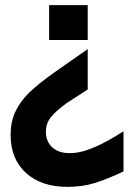

<svg xmlns="http://www.w3.org/2000/svg" viewBox="-20 -580 501 748"><path d="M321.7 -231.4 240.3 -178.8Q198.1 -148.1 178.5 -123.8Q158.8 -99.6 158.8 -66.8Q158.8 -28.8 183.5 -6.1Q208.2 16.6 251.3 16.6Q295.3 16.6 347.8 -6.3Q400.3 -29.1 461.1 -68.7V87.8Q398.8 117.5 350.3 132.7Q301.9 148 242.8 148Q140.9 148 81.2 93.8Q21.4 39.6 21.4 -54.8Q21.4 -104.8 39.6 -144.3Q57.7 -183.8 93.3 -218.6Q128.9 -253.4 189.6 -296.4L321.7 -388.8ZM321.7 -424.1H171.4V-560H321.7Z"/></svg>

Font: TASA Explorer VF
Style: Regular
Weight: 400
Designer: Weizhong Zhang
Foundry: Local Remote
Version: Version 1.000;Glyphs 3.2 (3192)